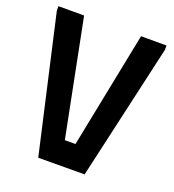

<svg xmlns="http://www.w3.org/2000/svg" viewBox="-128 -800 816 900"><g transform="rotate(20 279.5 -350.0)"><path d="M10 -700H138L253 -120H306L422 -700H549V-678L395 -1L164 0L10 -678Z"/></g></svg>

Font: Phudu Medium
Style: Regular
Weight: 500
Version: Version 1.005;gftools[0.9.23]